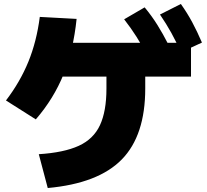

<svg xmlns="http://www.w3.org/2000/svg" viewBox="-20 -875 1040 965"><path d="M175 -100Q301 -108 375.5 -142Q450 -176 482.5 -246Q515 -316 515 -430V-580H710V-430Q710 -194 592 -73.5Q474 47 220 70ZM10 -370Q81 -463 122.5 -564.5Q164 -666 180 -790L365 -780Q349 -624 299.5 -501.5Q250 -379 160 -275ZM220 -490V-660H940V-490ZM721 -594Q694 -646 666.5 -689.5Q639 -733 604 -778L707 -838Q742 -796 770.5 -750.5Q799 -705 826 -652ZM889 -612Q866 -665 841 -710Q816 -755 784 -802L889 -855Q921 -810 946 -763.5Q971 -717 995 -661Z"/></svg>

Font: M PLUS 2 Black
Style: Regular
Weight: 900
Designer: Coji Morishita
Foundry: UNDERFOREST DESIGN
Version: Version 1.001